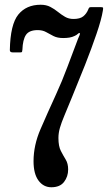

<svg xmlns="http://www.w3.org/2000/svg" viewBox="-20 -780 464 810"><path d="M21.5 -568.5Q23.5 -677 57.2 -718.5Q91 -760 151.5 -760Q175 -760 192.2 -751Q209.5 -742 224.2 -730Q239 -718 254.5 -709Q270 -700 290 -700Q317.5 -700 331.2 -711Q345 -722 352.5 -740.5Q354.5 -746 356.5 -748Q358.5 -750 366 -750H404.5Q414 -750 414.8 -747Q415.5 -744 414 -735.5Q408 -698 387.2 -637.2Q366.5 -576.5 338.8 -506.2Q311 -436 283.5 -369.5Q264.5 -323 251.8 -292.8Q239 -262.5 232.8 -240.8Q226.5 -219 226.5 -197.5Q226.5 -163 236.8 -143.2Q247 -123.5 257.2 -106.8Q267.5 -90 267.5 -65Q267.5 -35 250.2 -12.5Q233 10 196.5 10Q163.5 10 142.5 -18.2Q121.5 -46.5 121.5 -100Q121.5 -167 150.8 -234.8Q180 -302.5 216 -381Q242 -437.5 264.5 -498Q287 -558.5 309 -616Q313 -625.5 315.8 -631.8Q318.5 -638 316 -640.5Q314 -642.5 308.5 -637.2Q303 -632 295 -628.5Q285 -623.5 273 -621.5Q261 -619.5 246.5 -619.5Q222 -619.5 205.5 -628Q189 -636.5 174.2 -644.8Q159.5 -653 139 -653Q103 -653 89.5 -632.8Q76 -612.5 74.5 -570Q74 -564 73 -561.5Q72 -559 66 -559H33.5Q21.5 -559 21.5 -568.5Z"/></svg>

Font: Besley* Condensed Medium
Style: Regular
Weight: 500
Width: 3
Designer: Owen Earl
Foundry: indestructible type*
Version: Version 3.000; ttfautohint (v1.8.3)